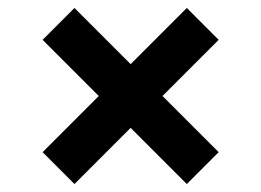

<svg xmlns="http://www.w3.org/2000/svg" viewBox="-20 -557 656 482"><path d="M529 -457 449 -537 308 -396 167 -537 87 -457 228 -316 87 -175 167 -95 308 -236 449 -95 529 -175 388 -316Z"/></svg>

Font: Kufam Arabic Latin Roman Bold
Style: Regular
Weight: 700
Designer: Wael Morcos & Artur Schmal
Version: Version 1.200;PS 001.200;hotconv 1.0.88;makeotf.lib2.5.64775